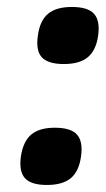

<svg xmlns="http://www.w3.org/2000/svg" viewBox="-20 -522 304 552"><path d="M137.7 -154.8Q183.6 -154.8 201.4 -135Q219.2 -115.2 212.9 -71.8Q207 -29.3 183.6 -9.8Q160.2 9.8 114.7 9.8Q69.8 9.8 52 -9.5Q34.2 -28.8 40 -71.8Q46.4 -115.2 69.6 -135Q92.8 -154.8 137.7 -154.8ZM186.5 -502Q232.4 -502 250.2 -482.4Q268.1 -462.9 262.2 -419.9Q256.3 -377.4 232.7 -357.7Q209 -337.9 163.6 -337.9Q118.2 -337.9 100.3 -357.2Q82.5 -376.5 88.9 -419.9Q94.7 -462.9 118.2 -482.4Q141.6 -502 186.5 -502Z"/></svg>

Font: Fivo Sans
Style: Italic
Weight: 700
Designer: Alexander Slobzheninov
Foundry: Alexander Slobzheninov
Version: 1.0